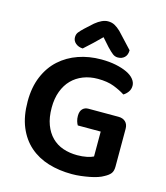

<svg xmlns="http://www.w3.org/2000/svg" viewBox="-123 -925 898 1036"><g transform="rotate(15 326.0 -407.5)"><path d="M593 -84Q593 -59 582.5 -45.5Q572 -32 549 -20Q536 -12 516.5 -5.5Q497 1 473.5 5.5Q450 10 425 13Q400 16 375 16Q304 16 243.5 -2.5Q183 -21 138.5 -60Q94 -99 69 -159Q44 -219 44 -302Q44 -381 69.5 -441.5Q95 -502 139.5 -542Q184 -582 243 -602.5Q302 -623 370 -623Q415 -623 451.5 -615.5Q488 -608 514.5 -595.5Q541 -583 555 -565.5Q569 -548 569 -529Q569 -509 558 -494Q547 -479 533 -471Q507 -488 470 -502.5Q433 -517 379 -517Q335 -517 298 -502.5Q261 -488 234.5 -461Q208 -434 193 -394Q178 -354 178 -303Q178 -248 193 -208Q208 -168 234.5 -141.5Q261 -115 297.5 -102.5Q334 -90 377 -90Q406 -90 430 -95Q454 -100 467 -107V-246H339Q334 -254 330 -267Q326 -280 326 -296Q326 -322 338.5 -335Q351 -348 371 -348H539Q564 -348 578.5 -334Q593 -320 593 -295ZM350 -742Q330 -722 306 -699Q282 -676 257 -654Q233 -655 217 -668.5Q201 -682 201 -702Q201 -719 210 -730.5Q219 -742 237 -759L281 -799Q320 -831 352 -831Q373 -831 389 -822.5Q405 -814 423 -797L504 -710Q504 -684 489.5 -670Q475 -656 452 -656Q436 -656 423 -666Q410 -676 390 -697Z"/></g></svg>

Font: Baloo Bhaina 2 SemiBold
Style: Regular
Weight: 600
Designer: Yesha Goshar, Manish Minz, Shuchita Grover and Ek Type
Foundry: Ek Type
Version: Version 1.640;hotconv 1.0.111;makeotfexe 2.5.65597; ttfautoh